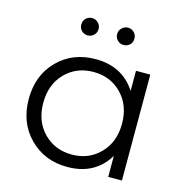

<svg xmlns="http://www.w3.org/2000/svg" viewBox="-106 -816 890 921"><g transform="rotate(15 339.0 -355.5)"><path d="M197 -673Q197 -691 209.5 -703.5Q222 -716 240 -716Q257 -716 270 -703.5Q283 -691 283 -673Q283 -655 270.5 -642.5Q258 -630 240 -630Q222 -630 209.5 -642Q197 -654 197 -673ZM418 -716Q436 -716 448.5 -703.5Q461 -691 461 -673Q461 -654 448.5 -642Q436 -630 418 -630Q400 -630 387.5 -642.5Q375 -655 375 -673Q375 -691 388 -703.5Q401 -716 418 -716ZM508 -526H579V0H511V-104Q445 5 308 5Q195 5 120.5 -70Q46 -145 46 -263Q46 -381 120 -455.5Q194 -530 308 -530Q441 -530 508 -426ZM314 -58Q398 -58 453.5 -115Q509 -172 509 -263Q509 -354 453.5 -411Q398 -468 314 -468Q229 -468 173.5 -411Q118 -354 118 -263Q118 -172 173.5 -115Q229 -58 314 -58Z"/></g></svg>

Font: Montserrat Alternates
Style: Regular
Weight: 400
Designer: Julieta Ulanovsky
Foundry: Julieta Ulanovsky
Version: Version 7.200;PS 007.200;hotconv 1.0.88;makeotf.lib2.5.64775